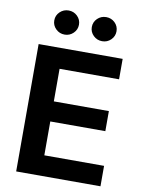

<svg xmlns="http://www.w3.org/2000/svg" viewBox="-100 -1012 807 1080"><g transform="rotate(10 303.0 -471.5)"><path d="M69.3 0V-727.5H549.3V-610.8H209.5V-424.8H523.9V-310.1H209.5V-116.7H550.8V0ZM418 -805.2Q388.7 -805.2 367.9 -825.4Q347.2 -845.7 347.2 -874Q347.2 -902.8 367.9 -922.9Q388.7 -942.9 418 -942.9Q447.3 -942.9 467.8 -922.9Q488.3 -902.8 488.3 -874Q488.3 -845.7 467.8 -825.4Q447.3 -805.2 418 -805.2ZM203.6 -805.2Q174.3 -805.2 153.6 -825.4Q132.8 -845.7 132.8 -874Q132.8 -902.8 153.6 -922.9Q174.3 -942.9 203.6 -942.9Q232.4 -942.9 253.2 -922.9Q273.9 -902.8 273.9 -874Q273.9 -845.7 253.2 -825.4Q232.4 -805.2 203.6 -805.2Z"/></g></svg>

Font: Inter
Style: 650
Weight: 650
Designer: Rasmus Andersson
Foundry: rsms
Version: Version 4.001;git-66647c0bb